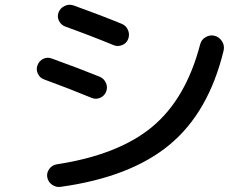

<svg xmlns="http://www.w3.org/2000/svg" viewBox="-20 -757 1040 792"><path d="M865.2 -609.4Q884.8 -604.5 896 -586.4Q907.2 -568.4 902.3 -547.9Q840.8 -293.9 679.7 -160.2Q518.6 -26.4 230.5 13.7Q211.9 16.6 195.3 5.4Q178.7 -5.9 174.8 -26.4Q171.9 -44.9 183.6 -60.5Q195.3 -76.2 213.9 -79.1Q468.8 -118.2 607.9 -233.9Q747.1 -349.6 805.7 -574.2Q810.5 -593.8 828.6 -604Q846.7 -614.3 865.2 -609.4ZM161.1 -429.7Q144.5 -435.5 136.2 -453.1Q127.9 -470.7 134.8 -488.3Q141.6 -505.9 158.2 -514.2Q174.8 -522.5 193.4 -515.6Q304.7 -475.6 391.6 -440.4Q409.2 -432.6 417 -415Q424.8 -397.5 418 -379.4Q411.1 -361.3 393.1 -353.5Q375 -345.7 357.4 -353.5Q270.5 -389.6 161.1 -429.7ZM447.3 -571.3Q352.5 -610.4 249 -647.5Q231.4 -654.3 223.1 -671.4Q214.8 -688.5 221.7 -706.1Q228.5 -723.6 246.6 -732.4Q264.6 -741.2 284.2 -734.4Q395.5 -694.3 483.4 -658.2Q501 -650.4 508.3 -632.3Q515.6 -614.3 508.8 -596.2Q502 -578.1 483.4 -570.8Q464.8 -563.5 447.3 -571.3Z"/></svg>

Font: Rounded Mgen+ 2p medium
Style: Regular
Weight: 500
Designer: [Source Han Sans]
Ryoko NISHIZUKA  (kana & ideographs); Paul D. Hunt (Latin, Greek & Cyrillic); Wenlong ZHANG  (bopomofo
Version: Version 1.059.20150602